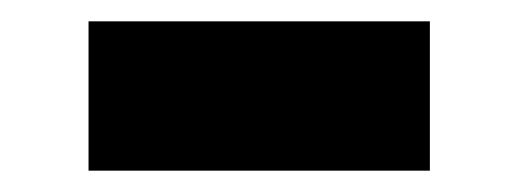

<svg xmlns="http://www.w3.org/2000/svg" viewBox="-20 -359 485 180"><path d="M63 -199V-339H383V-199Z"/></svg>

Font: Nunito Sans 11pt Black
Style: Regular
Weight: 900
Version: Version 3.101;gftools[0.9.27]